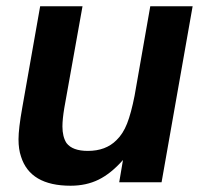

<svg xmlns="http://www.w3.org/2000/svg" viewBox="-20 -581 646 612"><path d="M47 -82Q39 -105 39 -137Q39 -171 51 -238L108 -561H243L185 -237Q179 -201 179 -178Q179 -145 192 -125Q211 -100 260 -100Q317 -100 351 -134Q372 -154 385 -187Q398 -220 409 -276L459 -561H594L495 0H360L372 -71Q334 -28 294.5 -8.5Q255 11 205 11Q76 11 47 -82Z"/></svg>

Font: Open Sauce One
Style: Bold Italic
Weight: 700
Italic angle: -10°
Designer: Alfredo Marco Pradil
Foundry: Creative Sauce Fz LLC
Version: Version 1.477